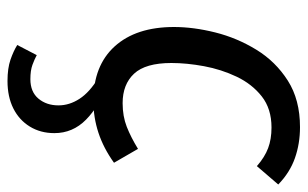

<svg xmlns="http://www.w3.org/2000/svg" viewBox="-174 -405 820 512"><g transform="rotate(90 236.0 -149.0)"><path d="M319 -539Q363 -539 401.5 -525.5Q440 -512 472 -481L423 -424Q399 -445 375 -454Q351 -463 320 -463Q270 -463 237 -437Q204 -411 184.5 -370Q165 -329 156.5 -283Q148 -237 148 -196Q148 -127 176.5 -96.5Q205 -66 255 -66Q290 -66 318 -77Q346 -88 377 -107L414 -43Q375 -15 334 -1.5Q293 12 249 12Q155 12 103.5 -45Q52 -102 52 -203Q52 -255 66.5 -313Q81 -371 112.5 -422.5Q144 -474 195 -506.5Q246 -539 319 -539ZM188 -1 204 -24Q263 -4 299 31.5Q335 67 335 116Q335 153 317.5 181.5Q300 210 269 225.5Q238 241 196 241Q162 241 139 233Q116 225 100 215L127 163Q138 169 153 174.5Q168 180 191 180Q225 180 243 158.5Q261 137 261 105Q261 76 243.5 49Q226 22 188 -1Z"/></g></svg>

Font: Fira Sans Variable
Style: Italic
Weight: 397
Italic angle: -8°
Designer: Carrois Corporate & Edenspiekermann AG
Foundry: Carrois Corporate GbR & Edenspiekermann AG
Version: Version 4.202